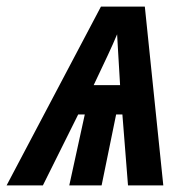

<svg xmlns="http://www.w3.org/2000/svg" viewBox="-76 -562 574 582"><path d="M-56 0 230 -542H363L419 0H312L295 -215H276L232 0H134L181 -215H161L54 0ZM288 -304Q284 -372 282 -405.5Q280 -439 279 -458Q266 -427 250.5 -394Q235 -361 208 -304Z"/></svg>

Font: Noto Sans Condensed SemiBold
Style: Italic
Weight: 600
Width: 3
Italic angle: -12°
Designer: Monotype Design Team
Foundry: Monotype Imaging Inc.
Version: Version 2.013; ttfautohint (v1.8.4.7-5d5b)